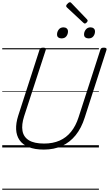

<svg xmlns="http://www.w3.org/2000/svg" viewBox="-20 -1321 975 1720"><path d="M373 19Q291 19 236.5 -3.5Q182 -26 154.5 -66.5Q127 -107 124.5 -162.5Q122 -218 143 -284L334 -875Q337 -885 344 -889.5Q351 -894 367 -894Q381 -894 387.5 -889.5Q394 -885 390 -874L196 -279Q172 -204 181.5 -149Q191 -94 238.5 -64.5Q286 -35 375 -35Q454 -35 514 -61.5Q574 -88 616.5 -140.5Q659 -193 684 -271L879 -875Q882 -885 888.5 -889.5Q895 -894 911 -894Q940 -894 934 -874L739 -268Q709 -173 657.5 -109.5Q606 -46 535 -13.5Q464 19 373 19ZM531 -977Q514 -977 502.5 -985.5Q491 -994 491 -1013Q491 -1036 506 -1056Q521 -1076 549 -1076Q566 -1076 577.5 -1066.5Q589 -1057 589 -1039Q589 -1015 574.5 -996Q560 -977 531 -977ZM774 -977Q756 -977 744.5 -985.5Q733 -994 733 -1013Q733 -1036 748.5 -1056Q764 -1076 791 -1076Q808 -1076 819.5 -1066.5Q831 -1057 831 -1039Q831 -1015 816.5 -996Q802 -977 774 -977ZM740 -1110Q737 -1110 734 -1112Q731 -1114 726 -1118L581 -1253Q576 -1257 574.5 -1260Q573 -1263 573 -1268Q573 -1274 579 -1281.5Q585 -1289 592.5 -1295Q600 -1301 607 -1301Q611 -1301 614 -1298.5Q617 -1296 621 -1292L760 -1147Q764 -1143 764.5 -1140Q765 -1137 765 -1135Q765 -1128 756 -1119Q747 -1110 740 -1110ZM0 369H866V379H0ZM0 -20H866V0H0ZM0 -505H866V-500H0ZM0 -889H866V-879H0Z"/></svg>

Font: Playwrite HR Guides
Style: Regular
Weight: 400
Designer: Veronika Burian, José Scaglione
Foundry: TypeTogether
Version: Version 1.003